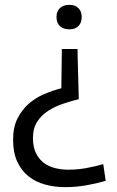

<svg xmlns="http://www.w3.org/2000/svg" viewBox="-20 -566 484 792"><path d="M300 -346 305 -157Q273 -149 240 -138Q207 -127 179 -109Q151 -91 133.5 -64Q116 -37 116 3Q116 41 128.5 66Q141 91 161 106Q181 121 207.5 127.5Q234 134 261 134Q299 134 335 127.5Q371 121 406 111L416 180Q378 191 335.5 198.5Q293 206 248 206Q206 206 167 195.5Q128 185 98.5 162Q69 139 51.5 101.5Q34 64 34 10Q34 -41 52 -77Q70 -113 98.5 -138Q127 -163 162.5 -178Q198 -193 233 -202L235 -346V-364H300ZM266 -546Q290 -546 303.5 -532.5Q317 -519 317 -496Q317 -472 303.5 -458.5Q290 -445 266 -445Q241 -445 227 -458.5Q213 -472 213 -496Q213 -519 227 -532.5Q241 -546 266 -546Z"/></svg>

Font: Encode Sans Normal
Style: Regular
Weight: 400
Designer: Pablo Impallari, Andres Torresi
Foundry: Pablo Impallari, Andres Torresi
Version: Version 1.000; ttfautohint (v1.00) -l 8 -r 50 -G 200 -x 14 -